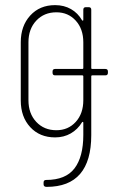

<svg xmlns="http://www.w3.org/2000/svg" viewBox="-20 -529 442 749"><path d="M401 -250V-245Q401 -235 391 -235H340Q336 -235 336 -231V-2Q336 200 162 200Q150 200 150 190V183Q150 173 160 173Q236 173 270.5 128Q305 83 305 -3V-50Q305 -53 303.5 -53.5Q302 -54 300 -52Q283 -24 256 -8.5Q229 7 195 7Q135 7 98 -33Q61 -73 61 -137V-364Q61 -428 98 -468.5Q135 -509 195 -509Q230 -509 257 -493.5Q284 -478 300 -450Q302 -448 303.5 -448.5Q305 -449 305 -452V-491Q305 -501 315 -501H326Q336 -501 336 -491V-264Q336 -260 340 -260H391Q401 -260 401 -250ZM305 -138V-231Q305 -235 301 -235H195Q185 -235 185 -245V-250Q185 -260 195 -260H301Q305 -260 305 -264V-364Q305 -416 275.5 -448.5Q246 -481 200 -481Q152 -481 121.5 -448.5Q91 -416 91 -364V-138Q91 -86 121.5 -53.5Q152 -21 200 -21Q246 -21 275.5 -53.5Q305 -86 305 -138Z"/></svg>

Font: Barlow Condensed Thin
Style: Regular
Weight: 250
Width: 3
Designer: Jeremy Tribby
Foundry: Tribby Type
Version: Version 1.408